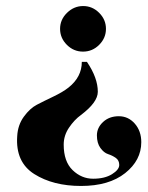

<svg xmlns="http://www.w3.org/2000/svg" viewBox="-20 -608 491 636"><path d="M37 -157Q39 -194 59 -221.5Q79 -249 102 -261Q125 -273 156.5 -288Q188 -303 207 -318Q251 -353 251 -403H268Q304 -350 304 -304Q304 -269 248 -227Q226 -211 208.5 -185Q191 -159 191 -129Q191 -73 220.5 -44.5Q250 -16 288.5 -16Q327 -16 351 -31Q375 -46 375 -61.5Q375 -77 363.5 -85Q352 -93 338 -97.5Q324 -102 312.5 -118Q301 -134 301 -159.5Q301 -185 321.5 -204Q342 -223 373.5 -223Q405 -223 426.5 -198.5Q448 -174 448 -137Q448 -77 394.5 -34.5Q341 8 248.5 8Q156 8 93.5 -31.5Q31 -71 37 -157ZM179 -512.5Q179 -543 202 -565.5Q225 -588 255.5 -588Q286 -588 308.5 -565.5Q331 -543 331 -512.5Q331 -482 308.5 -459.5Q286 -437 255 -437Q224 -437 201.5 -459.5Q179 -482 179 -512.5Z"/></svg>

Font: Rozha One
Style: Regular
Weight: 400
Designer: Tim Donaldson, Indian Type Foundry
Foundry: Indian Type Foundry
Version: Version 1.301;PS 1.0;hotconv 1.0.78;makeotf.lib2.5.61930; tt